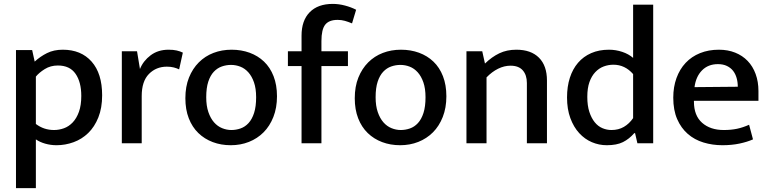

<svg xmlns="http://www.w3.org/2000/svg" viewBox="-20 -735 3946 985"><path d="M270 10Q240 10 212 2Q184 -6 164 -20V230H62V-478H145L158 -419Q186 -445 221 -462.5Q256 -480 302 -480Q396 -480 450 -419Q504 -358 504 -246Q504 -181 484.5 -132.5Q465 -84 432.5 -52.5Q400 -21 357.5 -5.5Q315 10 270 10ZM277 -399Q239 -399 209.5 -380.5Q180 -362 164 -342V-99Q205 -68 257 -68Q283 -68 308 -77Q333 -86 353 -107Q373 -128 385 -161.5Q397 -195 397 -243Q397 -314 367.5 -356.5Q338 -399 277 -399Z M605 0V-472H683L698 -381Q715 -423 753 -451.5Q791 -480 845 -480Q869 -480 886.5 -476Q904 -472 918 -465L899 -379Q887 -385 871.5 -389Q856 -393 836 -393Q781 -393 744 -355.5Q707 -318 707 -242V0Z M1401 -241Q1401 -182 1382.5 -135Q1364 -88 1332 -56Q1300 -24 1257 -7Q1214 10 1164 10Q1114 10 1071.5 -6Q1029 -22 997.5 -52.5Q966 -83 948.5 -128Q931 -173 931 -231Q931 -291 949.5 -337Q968 -383 1000 -415Q1032 -447 1075 -463.5Q1118 -480 1168 -480Q1218 -480 1260.5 -464.5Q1303 -449 1334.5 -419Q1366 -389 1383.5 -344Q1401 -299 1401 -241ZM1294 -236Q1294 -281 1283 -312.5Q1272 -344 1254 -364Q1236 -384 1213 -393Q1190 -402 1165 -402Q1141 -402 1118 -394Q1095 -386 1077 -367Q1059 -348 1048.5 -316Q1038 -284 1038 -236Q1038 -192 1049 -160Q1060 -128 1078 -107.5Q1096 -87 1119.5 -77.5Q1143 -68 1167 -68Q1191 -68 1214 -76Q1237 -84 1255 -103.5Q1273 -123 1283.5 -155.5Q1294 -188 1294 -236Z M1687 -715Q1718 -715 1750 -706.5Q1782 -698 1807 -685L1786 -615Q1767 -623 1749.5 -628Q1732 -633 1712 -633Q1668 -633 1648.5 -608.5Q1629 -584 1629 -524V-472H1765V-396H1629V0H1527V-396H1457V-472H1527V-552Q1527 -630 1569 -672.5Q1611 -715 1687 -715Z M2270 -241Q2270 -182 2251.5 -135Q2233 -88 2201 -56Q2169 -24 2126 -7Q2083 10 2033 10Q1983 10 1940.5 -6Q1898 -22 1866.5 -52.5Q1835 -83 1817.5 -128Q1800 -173 1800 -231Q1800 -291 1818.5 -337Q1837 -383 1869 -415Q1901 -447 1944 -463.5Q1987 -480 2037 -480Q2087 -480 2129.5 -464.5Q2172 -449 2203.5 -419Q2235 -389 2252.5 -344Q2270 -299 2270 -241ZM2163 -236Q2163 -281 2152 -312.5Q2141 -344 2123 -364Q2105 -384 2082 -393Q2059 -402 2034 -402Q2010 -402 1987 -394Q1964 -386 1946 -367Q1928 -348 1917.5 -316Q1907 -284 1907 -236Q1907 -192 1918 -160Q1929 -128 1947 -107.5Q1965 -87 1988.5 -77.5Q2012 -68 2036 -68Q2060 -68 2083 -76Q2106 -84 2124 -103.5Q2142 -123 2152.5 -155.5Q2163 -188 2163 -236Z M2476 0H2373V-472H2454L2468 -409Q2503 -443 2541.5 -461.5Q2580 -480 2629 -480Q2704 -480 2745 -439Q2786 -398 2786 -322V0H2683V-309Q2683 -350 2662 -374Q2641 -398 2599 -398Q2567 -398 2535.5 -382.5Q2504 -367 2476 -338Z M3228 -711H3331V0H3250L3238 -52H3234Q3208 -22 3176 -6Q3144 10 3093 10Q3053 10 3016.5 -5.5Q2980 -21 2951.5 -52Q2923 -83 2906 -129Q2889 -175 2889 -235Q2889 -291 2903.5 -336Q2918 -381 2945.5 -413Q2973 -445 3013 -462.5Q3053 -480 3104 -480Q3139 -480 3172 -469Q3205 -458 3228 -438ZM3228 -355Q3186 -403 3127 -403Q3101 -403 3077 -394Q3053 -385 3034 -365Q3015 -345 3004 -314Q2993 -283 2993 -238Q2993 -193 3003.5 -161Q3014 -129 3031 -108Q3048 -87 3070.5 -77.5Q3093 -68 3117 -68Q3153 -68 3180.5 -84Q3208 -100 3228 -129Z M3871 -218H3540V-214Q3540 -142 3582 -105Q3624 -68 3693 -68Q3731 -68 3761.5 -74.5Q3792 -81 3823 -95L3843 -20Q3814 -7 3774 1.5Q3734 10 3686 10Q3635 10 3589 -4Q3543 -18 3508.5 -48Q3474 -78 3454 -124Q3434 -170 3434 -234Q3434 -289 3450.5 -334.5Q3467 -380 3497.5 -412.5Q3528 -445 3571.5 -462.5Q3615 -480 3668 -480Q3714 -480 3751.5 -465Q3789 -450 3815.5 -422.5Q3842 -395 3856.5 -355.5Q3871 -316 3871 -268ZM3765 -290Q3765 -314 3759 -335Q3753 -356 3741 -371.5Q3729 -387 3709.5 -396.5Q3690 -406 3663 -406Q3613 -406 3581.5 -374Q3550 -342 3543 -288Z"/></svg>

Font: Mukta Medium
Style: Regular
Weight: 500
Designer: Girish Dalvi and Yashodeep Gholap
Foundry: Ek Type
Version: Version 2.538;PS 1.002;hotconv 16.6.51;makeotf.lib2.5.65220;